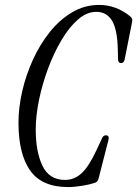

<svg xmlns="http://www.w3.org/2000/svg" viewBox="-20 -750 557 779"><path d="M256 9Q150 9 102.5 -58Q55 -125 55 -252Q55 -313 70 -379Q85 -445 113.5 -507.5Q142 -570 182 -620Q222 -670 272.5 -700Q323 -730 382 -730Q452 -730 509 -683Q519 -675 516 -661L486 -510Q483 -494 471 -494Q459 -494 459 -510L458 -549Q456 -632 434 -667Q412 -702 371 -702Q332 -702 296 -670.5Q260 -639 229 -586.5Q198 -534 174.5 -470.5Q151 -407 138 -343Q125 -279 125 -224Q125 -134 152.5 -77Q180 -20 244 -20Q282 -20 311.5 -47.5Q341 -75 372 -142L394 -189Q399 -201 409 -201Q425 -201 420 -182L380 -26Q376 -11 364 -8Q347 -2 315 3.5Q283 9 256 9Z"/></svg>

Font: Instrument Serif
Style: Italic
Weight: 400
Italic angle: -13°
Designer: Rodrigo Fuenzalida
Foundry: fragTYPE
Version: Version 1.000; ttfautohint (v1.8.4.7-5d5b);gftools[0.9.27]